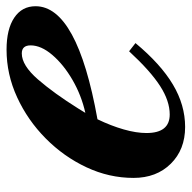

<svg xmlns="http://www.w3.org/2000/svg" viewBox="-20 -554 585 586"><g transform="rotate(-90 273.0 -261.5)"><path d="M178 10.5Q109 10.5 65.8 -33.2Q22.5 -77 22.5 -147Q22.5 -221.5 55 -290.8Q87.5 -360 143 -415Q198.5 -470 268.5 -502.2Q338.5 -534.5 414 -534.5Q476.5 -534.5 511.5 -511Q546.5 -487.5 546.5 -446Q546.5 -319 201.5 -257Q181.5 -215.5 170.5 -177Q159.5 -138.5 159.5 -107.5Q159.5 -36.5 216 -36.5Q257.5 -36.5 303.2 -66Q349 -95.5 409 -160.5L434 -141Q370 -64 307.5 -26.8Q245 10.5 178 10.5ZM221 -294Q274.5 -306 321.5 -333.2Q368.5 -360.5 397.8 -394.8Q427 -429 427 -461Q427 -488 402.5 -488Q366 -488 323.2 -438.8Q280.5 -389.5 234.5 -316Z"/></g></svg>

Font: Libre Caslon Text Bold
Style: Italic
Weight: 700
Italic angle: -22.583°
Designer: Pablo Impallari, Rodrigo Fuenzalida, Katja Schimmel
Foundry: Pablo Impallari, Rodrigo Fuenzalida
Version: Version 2.000